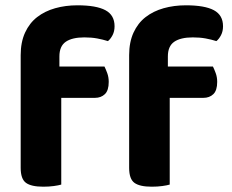

<svg xmlns="http://www.w3.org/2000/svg" viewBox="-20 -697 873 724"><path d="M204 -446H374Q379 -436 384.5 -421Q390 -406 390 -388Q390 -356 375.5 -342Q361 -328 338 -328H211V-1Q201 2 183 4.5Q165 7 143 7Q98 7 78 -7.5Q58 -22 58 -64V-489Q58 -538 74.5 -574Q91 -610 120 -632.5Q149 -655 188 -666Q227 -677 272 -677Q343 -677 377.5 -658.5Q412 -640 412 -598Q412 -579 404.5 -564.5Q397 -550 387 -542Q368 -548 346.5 -552Q325 -556 298 -556Q252 -556 228 -539.5Q204 -523 204 -484ZM613 -446H783Q788 -436 793.5 -421Q799 -406 799 -388Q799 -356 784.5 -342Q770 -328 747 -328H620V-1Q610 2 592 4.5Q574 7 552 7Q507 7 487 -7.5Q467 -22 467 -64V-489Q467 -538 483.5 -574Q500 -610 529 -632.5Q558 -655 597 -666Q636 -677 681 -677Q752 -677 786.5 -658.5Q821 -640 821 -598Q821 -579 813.5 -564.5Q806 -550 796 -542Q777 -548 755.5 -552Q734 -556 707 -556Q661 -556 637 -539.5Q613 -523 613 -484Z"/></svg>

Font: Baloo Thambi 2
Style: Bold
Weight: 700
Designer: Aadarsh Rajan and Ek Type
Foundry: Ek Type
Version: Version 1.640;hotconv 1.0.111;makeotfexe 2.5.65597; ttfautoh